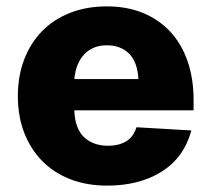

<svg xmlns="http://www.w3.org/2000/svg" viewBox="-20 -570 663 602"><path d="M316 12Q252 12 200.5 -8Q149 -28 112.5 -65Q76 -102 56 -153.5Q36 -205 36 -269Q36 -332 56 -384Q76 -436 112.5 -473Q149 -510 200.5 -530Q252 -550 315 -550Q378 -550 428 -529.5Q478 -509 513.5 -471Q549 -433 568 -378.5Q587 -324 587 -256V-224H213Q215 -167 243.5 -140Q272 -113 319 -113Q352 -113 375 -126.5Q398 -140 408 -171L580 -161Q557 -76 487 -32Q417 12 316 12ZM414 -322Q411 -376 384.5 -402Q358 -428 315 -428Q272 -428 245 -400.5Q218 -373 213 -322Z"/></svg>

Font: Geist ExtBd
Style: Regular
Weight: 400
Designer: Basement.studio, Andrés Briganti, Mateo Zaragoza
Foundry: Basement.studio, Vercel, Andrés Briganti, Guido Ferreyra, Mateo Zaragoza
Version: Version 1.401